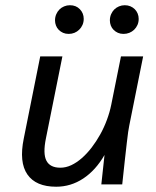

<svg xmlns="http://www.w3.org/2000/svg" viewBox="-28 -706 598 735"><path d="M466.8 -225.1Q464.8 -215.8 462.6 -200.7Q460.4 -185.5 457.5 -159.9Q454.6 -134.3 450.2 -95.5Q445.8 -56.6 439.9 0H359.9L372.1 -112.8Q338.4 -54.2 290.8 -22.7Q243.2 8.8 187 8.8Q109.4 8.8 76.9 -38.1Q44.4 -85 63 -175.8L126 -490.2H210.9L147.9 -176.8Q135.7 -117.7 149.7 -90.8Q163.6 -64 203.1 -64Q224.1 -64 244.9 -73.7Q265.6 -83.5 285.4 -100.8Q305.2 -118.2 323 -141.4Q340.8 -164.6 355.7 -191.4Q370.6 -218.3 381.3 -247.3Q392.1 -276.4 397.9 -305.2L435.1 -490.2H520ZM239.7 -686Q263.2 -686 277.8 -670.7Q292.5 -655.3 292.5 -633.8Q292.5 -621.1 287.8 -610.6Q283.2 -600.1 275.1 -592.3Q267.1 -584.5 256.8 -580.3Q246.6 -576.2 234.9 -576.2Q223.1 -576.2 213.6 -580.3Q204.1 -584.5 197 -591.6Q189.9 -598.6 186.3 -608.2Q182.6 -617.7 182.6 -627.9Q182.6 -640.6 187.3 -651.4Q191.9 -662.1 199.5 -669.7Q207 -677.2 217.5 -681.6Q228 -686 239.7 -686ZM449.7 -686Q461.4 -686 471.2 -681.9Q481 -677.7 488 -670.7Q495.1 -663.6 499 -654.1Q502.9 -644.5 502.9 -633.8Q502.9 -621.1 498.3 -610.6Q493.7 -600.1 485.6 -592.3Q477.5 -584.5 467 -580.3Q456.5 -576.2 444.8 -576.2Q433.1 -576.2 423.6 -580.3Q414.1 -584.5 407 -591.6Q399.9 -598.6 396.2 -608.2Q392.6 -617.7 392.6 -627.9Q392.6 -640.6 397.2 -651.4Q401.9 -662.1 409.4 -669.7Q417 -677.2 427.5 -681.6Q438 -686 449.7 -686ZM-8.3 -490.2Z"/></svg>

Font: Code New Roman
Style: Italic
Weight: 400
Italic angle: -11°
Monospace: yes
Designer: Sam Radian
Foundry: Code New Roman
Version: Version 1.508 October 19, 2014